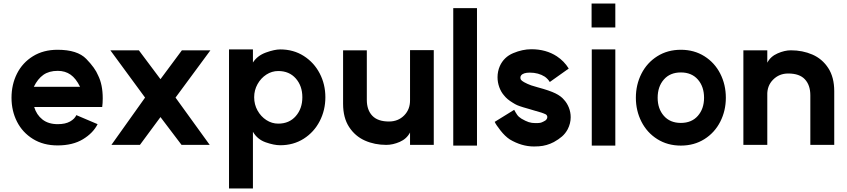

<svg xmlns="http://www.w3.org/2000/svg" viewBox="-20 -804 4784 1084"><path d="M306 -404Q257 -404 225 -381.5Q193 -359 171 -314H432Q409 -361 378.5 -382.5Q348 -404 306 -404ZM305 -523Q417 -523 467 -471.5Q517 -420 534 -378Q560 -326 560 -249Q560 -221 557 -200H173Q186 -156 219.5 -129.5Q253 -103 306 -103Q349 -103 375.5 -118Q402 -133 411 -154L531 -103Q506 -53 448.5 -18Q391 17 305 17Q225 17 166 -19.5Q107 -56 76 -117Q45 -178 45 -252Q45 -327 76 -388.5Q107 -450 166 -486.5Q225 -523 305 -523Z M971 -253 1164 14H1005L886 -143L770 14H609L799 -253L603 -520H764L886 -357L1007 -520H1168Z M1687 -255Q1687 -319 1650 -361Q1613 -403 1551 -403Q1515 -403 1484 -383Q1453 -363 1434 -329Q1415 -295 1415 -255Q1415 -214 1434 -180Q1453 -146 1484 -126Q1515 -106 1551 -106Q1613 -106 1650 -148.5Q1687 -191 1687 -255ZM1273 -525H1408V-451Q1433 -490 1481.5 -507.5Q1530 -525 1562 -525Q1637 -525 1695 -488Q1753 -451 1785 -389.5Q1817 -328 1817 -255Q1817 -182 1785 -120Q1753 -58 1695 -21Q1637 16 1562 16Q1527 16 1480 -0.5Q1433 -17 1408 -60V260H1273Z M2176 -118Q2228 -118 2262 -152.5Q2296 -187 2295 -240V-521H2429V14H2295V-56Q2276 -20 2237 -3Q2198 14 2161 14Q2095 14 2040 -10.5Q1985 -35 1951 -87Q1917 -139 1917 -218V-520H2051V-240Q2051 -183 2082 -150.5Q2113 -118 2176 -118Z M2673 -758V18H2539V-758Z M3056 -371Q3020 -394 2971 -394Q2934 -394 2922 -378Q2918 -373 2918 -365Q2918 -360 2921 -354Q2925 -348 2939 -340Q2957 -330 2979 -322L3016 -311Q3083 -293 3115.5 -277Q3148 -261 3164 -241Q3181 -223 3191.5 -197Q3202 -171 3202 -142Q3202 -107 3185 -74Q3172 -50 3153 -33.5Q3134 -17 3107 -2Q3067 19 3023 22Q3014 23 2995 23Q2925 23 2858 -17Q2831 -35 2805.5 -67.5Q2780 -100 2773 -116L2883 -184Q2892 -167 2900 -155.5Q2908 -144 2924 -134Q2948 -120 2965 -114.5Q2982 -109 3003 -109Q3021 -109 3029.5 -110.5Q3038 -112 3049 -118Q3061 -123 3066 -131Q3070 -136 3070 -143Q3070 -152 3062 -158Q3052 -163 3037.5 -168Q3023 -173 2993 -181L2973 -187L2935 -198Q2912 -205 2900.5 -210Q2889 -215 2875 -224Q2843 -243 2826 -265Q2809 -284 2799 -311.5Q2789 -339 2789 -368Q2789 -401 2802 -431Q2825 -482 2877.5 -504Q2930 -526 2980 -526Q3063 -526 3124 -486Q3165 -459 3191 -417L3084 -341Q3074 -358 3056 -371Z M3454 -784V-649H3320V-784ZM3321 -525H3454V18H3321Z M3955 -252Q3955 -315 3920 -355Q3885 -395 3824 -395Q3763 -395 3728 -355Q3693 -315 3693 -252Q3693 -190 3728 -150Q3763 -110 3824 -110Q3885 -110 3920 -150Q3955 -190 3955 -252ZM3824 -523Q3899 -523 3957 -486.5Q4015 -450 4046.5 -388Q4078 -326 4078 -252Q4078 -179 4046.5 -117Q4015 -55 3957 -18.5Q3899 18 3824 18Q3749 18 3691 -18.5Q3633 -55 3601.5 -117Q3570 -179 3570 -252Q3570 -326 3601.5 -388Q3633 -450 3691 -486.5Q3749 -523 3824 -523Z M4430 -389Q4379 -389 4344.5 -354Q4310 -319 4312 -266V14H4177V-520H4312V-450Q4330 -485 4370 -502.5Q4410 -520 4445 -520Q4511 -520 4566.5 -496Q4622 -472 4656 -420Q4690 -368 4690 -289V14H4555V-266Q4555 -323 4524.5 -356Q4494 -389 4430 -389Z"/></svg>

Font: SUIT ExtraBold
Style: Regular
Weight: 800
Designer: Sunn Youn; Korean Glyphs from Source Han Sans (Sandoll Communications; Soo-young Jang, Joo-yeon Kang)
Foundry: Sunn
Version: Version 1.008